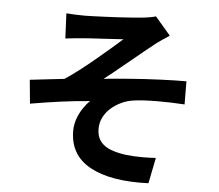

<svg xmlns="http://www.w3.org/2000/svg" viewBox="-57 -854 1114 978"><g transform="rotate(5 500.0 -364.5)"><path d="M245.2 -765.4Q269.2 -763.7 292.1 -762.7Q315 -761.7 340.4 -761.7Q353.7 -761.7 380.9 -762.7Q408.1 -763.7 443.5 -765.2Q478.9 -766.7 515.4 -768.7Q551.8 -770.7 582.6 -773.1Q613.3 -775.4 631.7 -777.4Q656.7 -780 673.8 -783.2Q691 -786.3 701.1 -789.9L780 -697.7Q764.3 -687.7 740.5 -671.5Q716.7 -655.4 701.3 -642.6Q679.9 -625.7 655.8 -606Q631.7 -586.2 606.5 -565.5Q581.2 -544.7 556 -524.3Q530.9 -503.8 507.5 -484.6Q484 -465.4 463 -449.7Q530.1 -456.6 604.7 -462.1Q679.3 -467.7 751.8 -470.7Q824.2 -473.8 884.6 -473.8L885.4 -355.6Q813.5 -360.2 743.7 -359.8Q673.9 -359.5 627.6 -353.3Q593.3 -348.9 563.1 -334.7Q532.9 -320.6 509.4 -299.4Q486 -278.3 472.9 -251.4Q459.7 -224.6 459.7 -193.9Q459.7 -154.8 479 -129.8Q498.2 -104.8 532.6 -92Q566.9 -79.2 611.4 -73.5Q653.7 -68.9 694.8 -69.1Q736 -69.3 763.5 -71.3L737 60.3Q545.1 68.1 438.5 9.9Q331.9 -48.3 331.9 -173Q331.9 -203.8 342.4 -233.5Q352.9 -263.2 369.6 -288.3Q386.3 -313.5 404.5 -330.6Q336.1 -325.7 256.3 -314.9Q176.5 -304 100.6 -290.9L89 -412Q129.3 -416.2 177.3 -422.1Q225.4 -428 264.7 -432Q297.9 -453.7 337 -483.8Q376.1 -513.9 415.3 -546.6Q454.5 -579.3 488.7 -608.8Q523 -638.2 546.2 -659.2Q533.8 -658.2 513.4 -657.1Q493 -656 468.3 -654.3Q443.7 -652.7 419.1 -651.5Q394.5 -650.3 373.9 -648.8Q353.3 -647.3 340.9 -646.3Q322.4 -645.3 298.7 -642.6Q275 -640 251.1 -637.4Z"/></g></svg>

Font: Noto Sans SC Thin
Style: Regular
Weight: 100
Designer: Ryoko NISHIZUKA 西塚涼子 (kana, bopomofo & ideographs); Paul D. Hunt (Latin, Greek & Cyrillic); Sandoll Communications 산돌커뮤니
Foundry: Adobe
Version: Version 2.004-H2;hotconv 1.0.118;makeotfexe 2.5.65603